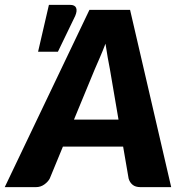

<svg xmlns="http://www.w3.org/2000/svg" viewBox="-66 -769 754 789"><path d="M421 -277.5 385.5 -485.5Q381.5 -505 376.8 -531.8Q372 -558.5 367.5 -589.5Q355.5 -558 343.8 -531.2Q332 -504.5 323.5 -484.5L238 -277.5ZM637.5 0H511.5Q490.5 0 478.8 -9.8Q467 -19.5 462.5 -35.5L440 -166.5H192.5L138.5 -35.5Q131.5 -22 116.2 -11Q101 0 81.5 0H-46.5L301.5 -728.5H468.5ZM90.5 -556.5 135 -749H222Q241.5 -749 246.8 -736.8Q252 -724.5 243 -703.5L172 -556.5Z"/></svg>

Font: Lato ExtraBold
Style: Italic
Weight: 800
Italic angle: -7°
Designer: Lukasz Dziedzic with Adam Twardoch and Botio Nikoltchev
Foundry: tyPoland Lukasz Dziedzic
Version: Version 2.015; 2015-08-06; http://www.latofonts.com/